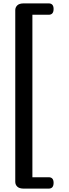

<svg xmlns="http://www.w3.org/2000/svg" viewBox="-20 -832 406 1132"><path d="M70 -772Q70 -789 82 -800.5Q94 -812 120 -812H267Q296 -812 296 -779Q296 -745 267 -745H171V213H267Q296 213 296 246Q296 280 267 280H120Q94 280 82 268.5Q70 257 70 240Z"/></svg>

Font: Sofadi One
Style: Regular
Weight: 400
Designer: Botjo Nikoltchev
Foundry: Botjo Nikoltchev
Version: Version 1.002